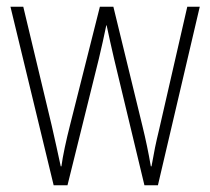

<svg xmlns="http://www.w3.org/2000/svg" viewBox="-20 -549 623 569"><path d="M318 -375Q312 -401 306.5 -425.5Q301 -450 296 -474H295Q290 -450 284.5 -425Q279 -400 273 -375L180 0H139L11 -529H49L133 -178Q141 -143 147.5 -113.5Q154 -84 160 -56H162Q165 -79 172 -112Q179 -145 188 -180L276 -529H316L402 -176Q417 -115 427 -56H429Q435 -90 439.5 -112Q444 -134 452 -167L535 -529H572L448 0H408Z"/></svg>

Font: Noto Sans Lao UI Cond ExtLt
Style: Regular
Weight: 200
Width: 3
Designer: Monotype Design Team
Foundry: Monotype Imaging Inc.
Version: Version 2.000; ttfautohint (v1.8.4.7-5d5b)